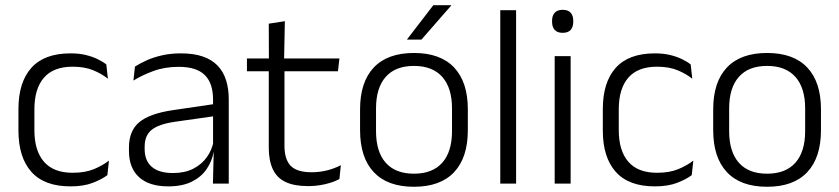

<svg xmlns="http://www.w3.org/2000/svg" viewBox="-20 -702 3209 734"><path d="M249.5 10.5Q149.5 10.5 100 -45Q50.5 -100.5 50.5 -203V-285Q50.5 -387.5 100 -442.8Q149.5 -498 249.5 -498Q282 -498 307.8 -491.8Q333.5 -485.5 353.5 -475.8Q373.5 -466 386.5 -455.5L392.5 -401Q369 -420 336.2 -433.5Q303.5 -447 257.5 -447Q184.5 -447 148 -405Q111.5 -363 111.5 -284V-204.5Q111.5 -126 148 -83.8Q184.5 -41.5 258 -41.5Q305 -41.5 338.5 -55.2Q372 -69 396.5 -88L390.5 -32.5Q369.5 -16.5 334.5 -3Q299.5 10.5 249.5 10.5Z M794 0 797 -121.5 794.5 -131V-288.5V-321Q794.5 -384 762.8 -415.2Q731 -446.5 663 -446.5Q610 -446.5 566.5 -430.5Q523 -414.5 490 -394L496 -447.5Q514 -459 539.5 -470.8Q565 -482.5 598.2 -490.2Q631.5 -498 671.5 -498Q720.5 -498 755.2 -486Q790 -474 812 -451Q834 -428 844.2 -395.5Q854.5 -363 854.5 -322.5V0ZM623 10.5Q550.5 10.5 511.8 -24.5Q473 -59.5 473 -125V-138Q473 -202.5 512.8 -235.2Q552.5 -268 641.5 -281L804.5 -305L807.5 -259L649 -236.5Q587 -227.5 560 -205.8Q533 -184 533 -141.5V-132.5Q533 -87.5 560.5 -64Q588 -40.5 641 -40.5Q686.5 -40.5 718.8 -57Q751 -73.5 770.8 -101.2Q790.5 -129 797 -163.5L809 -120.5H796.5Q790.5 -86 770.2 -56Q750 -26 713.8 -7.8Q677.5 10.5 623 10.5Z M1158 9.5Q1104.5 9.5 1071.2 -6.5Q1038 -22.5 1022.8 -55.5Q1007.5 -88.5 1007.5 -137.5V-455.5H1067.5V-144.5Q1067.5 -93 1091.2 -68.2Q1115 -43.5 1171.5 -43.5Q1201.5 -43.5 1229.8 -50.5Q1258 -57.5 1283 -70.5L1277.5 -17.5Q1254 -5 1222.5 2.2Q1191 9.5 1158 9.5ZM924 -429.5V-478.5H1277.5L1272 -429.5ZM1008 -471.5 1007.5 -611.5 1069 -621 1066 -471.5Z M1562.5 12Q1461.5 12 1409 -43.8Q1356.5 -99.5 1356.5 -204.5V-284Q1356.5 -388.5 1409 -444Q1461.5 -499.5 1562.5 -499.5Q1663.5 -499.5 1716 -444Q1768.5 -388.5 1768.5 -284V-204.5Q1768.5 -99.5 1716 -43.8Q1663.5 12 1562.5 12ZM1562.5 -38Q1633.5 -38 1670.8 -80Q1708 -122 1708 -201V-287.5Q1708 -366 1670.8 -408Q1633.5 -450 1562.5 -450Q1491.5 -450 1454.5 -408Q1417.5 -366 1417.5 -287.5V-201Q1417.5 -122 1454.5 -80Q1491.5 -38 1562.5 -38ZM1636.5 -682H1705V-681L1591 -550.5H1536.5V-552Z M1892.5 0V-663H1953V0Z M2100.5 0V-487.5H2161.5V0ZM2131 -576.5Q2111 -576.5 2100.8 -587.5Q2090.5 -598.5 2090.5 -619V-622.5Q2090.5 -642.5 2100.8 -653.5Q2111 -664.5 2131 -664.5Q2151.5 -664.5 2161.5 -653.5Q2171.5 -642.5 2171.5 -622.5V-619Q2171.5 -598.5 2161.5 -587.5Q2151.5 -576.5 2131 -576.5Z M2483.5 10.5Q2383.5 10.5 2334 -45Q2284.5 -100.5 2284.5 -203V-285Q2284.5 -387.5 2334 -442.8Q2383.5 -498 2483.5 -498Q2516 -498 2541.8 -491.8Q2567.5 -485.5 2587.5 -475.8Q2607.5 -466 2620.5 -455.5L2626.5 -401Q2603 -420 2570.2 -433.5Q2537.5 -447 2491.5 -447Q2418.5 -447 2382 -405Q2345.5 -363 2345.5 -284V-204.5Q2345.5 -126 2382 -83.8Q2418.5 -41.5 2492 -41.5Q2539 -41.5 2572.5 -55.2Q2606 -69 2630.5 -88L2624.5 -32.5Q2603.5 -16.5 2568.5 -3Q2533.5 10.5 2483.5 10.5Z M2912.5 12Q2811.5 12 2759 -43.8Q2706.5 -99.5 2706.5 -204.5V-284Q2706.5 -388.5 2759 -444Q2811.5 -499.5 2912.5 -499.5Q3013.5 -499.5 3066 -444Q3118.5 -388.5 3118.5 -284V-204.5Q3118.5 -99.5 3066 -43.8Q3013.5 12 2912.5 12ZM2912.5 -38Q2983.5 -38 3020.8 -80Q3058 -122 3058 -201V-287.5Q3058 -366 3020.8 -408Q2983.5 -450 2912.5 -450Q2841.5 -450 2804.5 -408Q2767.5 -366 2767.5 -287.5V-201Q2767.5 -122 2804.5 -80Q2841.5 -38 2912.5 -38Z"/></svg>

Font: Anek Odia Medium Light
Style: Regular
Weight: 300
Version: Version 1.003